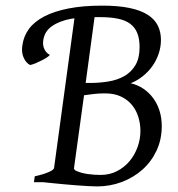

<svg xmlns="http://www.w3.org/2000/svg" viewBox="-20 -650 636 685"><path d="M317.4 -588.9 285.6 -354H301.3Q335.4 -354 367.4 -359.4Q399.4 -364.7 424.1 -378.9Q448.7 -393.1 463.4 -418Q478 -442.9 478 -481.9Q478 -511.7 469.7 -532.2Q461.4 -552.7 444.1 -565.4Q426.8 -578.1 399.9 -583.5Q373 -588.9 335.9 -588.9ZM354 -316.9Q332.5 -316.9 314.5 -314.7Q296.4 -312.5 279.8 -310.1L244.1 -50.8Q242.7 -46.9 249.5 -41.5Q258.8 -37.1 270 -33.9Q281.2 -30.8 293.2 -29.1Q305.2 -27.3 316.9 -26.6Q328.6 -25.9 338.9 -25.9Q371.1 -25.9 397.2 -39.3Q423.3 -52.7 441.9 -74.7Q460.4 -96.7 470.7 -125Q481 -153.3 481 -183.1Q481 -207.5 473.9 -231.4Q466.8 -255.4 451.7 -274.4Q436.5 -293.5 412.4 -305.2Q388.2 -316.9 354 -316.9ZM557.1 -200.2Q557.1 -152.3 538.6 -112.8Q520 -73.2 488.3 -44.9Q456.5 -16.6 414.6 -0.7Q372.6 15.1 326.2 15.1Q313 15.1 293.7 13.9Q274.4 12.7 252.9 11.2Q231.4 9.8 210.2 7.6Q189 5.4 171.9 3.9Q154.8 2.4 133.3 0H101.1L104 -21Q134.8 -27.8 153.3 -35.9Q171.9 -43.9 172.9 -50.8L245.6 -584.5Q243.2 -584 241.2 -584Q239.3 -584 236.8 -583.5Q234.9 -583.5 234.4 -583H233.4Q191.9 -575.2 165.3 -556.6Q138.7 -538.1 134.3 -505.9Q131.8 -488.3 138.4 -474.6Q145 -460.9 157.7 -454.1Q156.2 -451.2 148.4 -445.8Q140.6 -440.4 130.1 -435.1Q119.6 -429.7 108.2 -424.8Q96.7 -419.9 87.4 -418Q72.3 -425.8 64.5 -444.3Q58.6 -457 58.6 -473.1Q58.6 -481 60.1 -489.7Q64.5 -521.5 83.7 -547.4Q103 -573.2 138.4 -591.6Q173.8 -609.9 225.1 -619.9Q276.4 -629.9 344.2 -629.9Q401.9 -629.9 441.9 -621.6Q481.9 -613.3 506.8 -597.4Q531.7 -581.5 543 -558.8Q554.2 -536.1 554.2 -507.8Q554.2 -482.4 546.1 -458.5Q538.1 -434.6 523.7 -414.3Q509.3 -394 489.5 -378.2Q469.7 -362.3 446.3 -353Q471.2 -347.2 491.5 -333.5Q511.7 -319.8 526.4 -300Q541 -280.3 549.1 -254.9Q557.1 -229.5 557.1 -200.2Z"/></svg>

Font: Akkhara
Style: Italic
Weight: 400
Italic angle: -7°
Designer: J. Victor Gaultney
Version: Version 1.00 June 13, 2006, initial release